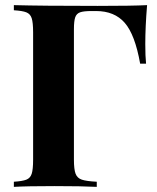

<svg xmlns="http://www.w3.org/2000/svg" viewBox="-20 -728 612 748"><path d="M546 -556Q546 -509 549 -480H526Q506 -593 466 -639Q426 -685 354 -685H337Q306 -685 292 -680Q278 -675 273 -660.5Q268 -646 268 -614V-106Q268 -68 274.5 -51Q281 -34 299 -28Q317 -22 357 -20V0Q299 -3 192 -3Q85 -3 34 0V-20Q67 -22 82.5 -28Q98 -34 103.5 -51Q109 -68 109 -106V-602Q109 -640 103.5 -657Q98 -674 82.5 -680Q67 -686 34 -688V-708Q142 -705 360 -705Q495 -705 553 -708Q546 -623 546 -556Z"/></svg>

Font: Playfair Display SC
Style: Bold
Weight: 700
Designer: Claus Eggers Sørensen
Foundry: Claus Eggers Sørensen
Version: Version 1.200; ttfautohint (v1.6)